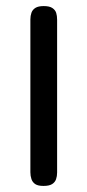

<svg xmlns="http://www.w3.org/2000/svg" viewBox="-20 -602 287 632"><path d="M123 10Q105 10 96 4Q87 -2 83.5 -12.5Q80 -23 80 -35V-538Q80 -550 83.5 -560Q87 -570 96.5 -576Q106 -582 124 -582Q143 -582 152.5 -575.5Q162 -569 165 -559.5Q168 -550 168 -537V-34Q168 -22 164.5 -12Q161 -2 151.5 4Q142 10 123 10Z"/></svg>

Font: Fredoka Light
Style: Regular
Weight: 400
Version: Version 2.001